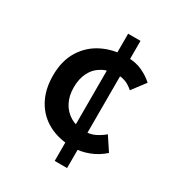

<svg xmlns="http://www.w3.org/2000/svg" viewBox="-184 -859 947 1021"><g transform="rotate(30 290.0 -348.5)"><path d="M351 -68Q267 -68 203.5 -101Q140 -134 104.5 -197Q69 -260 69 -348Q69 -438 108 -501Q147 -564 213.5 -596.5Q280 -629 361 -629Q414 -629 454.5 -610.5Q495 -592 524 -565L462 -483Q440 -503 417 -512.5Q394 -522 368 -522Q314 -522 275 -500.5Q236 -479 216 -440Q196 -401 196 -348Q196 -296 216.5 -257Q237 -218 274.5 -196Q312 -174 364 -174Q399 -174 427.5 -188.5Q456 -203 478 -222L533 -139Q494 -104 446 -86Q398 -68 351 -68ZM304 42V-739H380V42Z"/></g></svg>

Font: Noto Sans SC SemiBold
Style: Regular
Weight: 600
Designer: Ryoko NISHIZUKA 西塚涼子 (kana, bopomofo & ideographs); Paul D. Hunt (Latin, Greek & Cyrillic); Sandoll Communications 산돌커뮤니
Foundry: Adobe
Version: Version 2.004-H2;hotconv 1.0.118;makeotfexe 2.5.65603